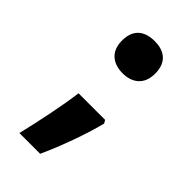

<svg xmlns="http://www.w3.org/2000/svg" viewBox="-188 -609 700 700"><g transform="rotate(45 162.0 -259.0)"><path d="M86 -469C86 -410 125 -386 172 -386C218 -386 257 -410 257 -469C257 -531 218 -552 172 -552C125 -552 86 -531 86 -469ZM247 -221H110C101 -150 79 -45 60 34H167C200 -38 237 -139 254 -209Z"/></g></svg>

Font: Noto Sans Kannada UI
Style: Bold
Weight: 700
Designer: Jelle Bosma - Monotype Design Team
Foundry: Monotype Imaging Inc.
Version: Version 2.005